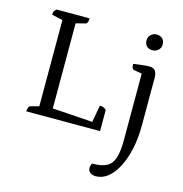

<svg xmlns="http://www.w3.org/2000/svg" viewBox="-129 -771 1107 1159"><g transform="rotate(15 424.0 -191.0)"><path d="M67 0Q67 -16 71.5 -25Q76 -34 83 -36L150 -54L135 -38V-602L151 -585L67 -604Q67 -618 71 -626Q75 -634 86 -641H291Q291 -625 287 -616Q283 -607 275 -605L204 -587L217 -604V-48L207 -59L479 -41L466 -28L487 -148Q501 -148 511 -144Q521 -140 528 -132V0ZM573 270Q549 270 536.5 259Q524 248 524 230Q524 224 526 216Q528 208 532 202Q590 202 622.5 185Q655 168 668 127Q681 86 681 13V-413L693 -398L631 -409Q616 -411 616 -444Q654 -449 676 -451.5Q698 -454 717 -454Q763 -454 763 -397V-96Q763 -19 748.5 47.5Q734 114 708.5 164Q683 214 648.5 242Q614 270 573 270ZM707 -553Q683 -553 670 -566.5Q657 -580 657 -602Q657 -624 672.5 -638Q688 -652 707 -652Q731 -652 744.5 -638.5Q758 -625 758 -602Q758 -581 742.5 -567Q727 -553 707 -553Z"/></g></svg>

Font: Pitagon Serif
Style: Regular
Weight: 400
Designer: Travis Tran
Foundry: Pitagon
Version: Version 1.000;gftools[0.9.26]